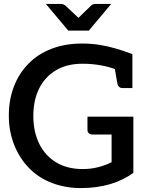

<svg xmlns="http://www.w3.org/2000/svg" viewBox="-20 -951 772 979"><path d="M393 8Q313 8 245 -18Q177 -44 127 -95Q79 -145 52 -213Q25 -281 25 -362Q25 -442 51 -510Q77 -578 126 -627Q174 -676 243.5 -702.5Q313 -729 398 -729Q447 -729 489.5 -722Q532 -715 572.5 -703Q613 -691 655 -675V-591L579 -594Q542 -609 496.5 -617.5Q451 -626 400 -626Q321 -626 265 -592.5Q209 -559 179.5 -499.5Q150 -440 150 -360Q150 -278 180.5 -217Q211 -156 267.5 -122.5Q324 -89 401 -89Q444 -89 480.5 -98.5Q517 -108 549 -124V-265H452Q440 -265 433 -271.5Q426 -278 426 -288V-356H660V-70Q609 -32 541 -12Q473 8 393 8ZM563 -615 655 -591V-502H605Q594 -502 587.5 -508Q581 -514 578 -527ZM547 -931 433 -795H328L214 -931H289Q303 -931 313 -923L380 -860L445 -923Q449 -927 455.5 -929Q462 -931 469 -931Z"/></svg>

Font: Aleo SemiBold
Style: Regular
Weight: 600
Designer: Alessio Laiso
Foundry: Alessio Laiso
Version: Version 2.001;gftools[0.9.29]